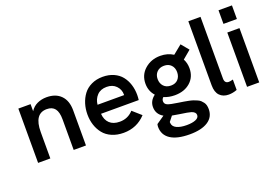

<svg xmlns="http://www.w3.org/2000/svg" viewBox="-117 -1061 2371 1638"><g transform="rotate(-20 1068.5 -241.5)"><path d="M65 0V-493H176V-429Q199.5 -466 238.2 -484Q277 -502 323 -502Q406 -502 452.8 -454.2Q499.5 -406.5 499.5 -319V0H388V-278Q388 -343.5 364 -374.8Q340 -406 290 -406Q176 -406 176 -239.5V0Z M840.5 9Q780.5 9 733.8 -11.5Q687 -32 658.8 -67.5Q630.5 -103 616 -147.8Q601.5 -192.5 601.5 -243.5Q601.5 -294 615.5 -339.5Q629.5 -385 656.8 -421.8Q684 -458.5 729.5 -480.2Q775 -502 832.5 -502Q888 -502 932 -482.2Q976 -462.5 1003 -428.5Q1030 -394.5 1044 -350.5Q1058 -306.5 1058 -256Q1058 -235.5 1055 -210H712.5Q716.5 -154 749.5 -122.8Q782.5 -91.5 841.5 -91.5Q915.5 -91.5 964.5 -146L1041.5 -78Q961 9 840.5 9ZM711 -292.5H952.5V-297.5Q952.5 -344 920.5 -376.8Q888.5 -409.5 835 -409.5Q779.5 -409.5 747.8 -375.8Q716 -342 711 -292.5Z M1366 214Q1251 214 1191.2 174.5Q1131.5 135 1131.5 61Q1131.5 52 1135 37L1207.5 -13Q1148.5 -46 1148.5 -112.5Q1148.5 -168.5 1199.5 -206.5Q1156.5 -253.5 1156.5 -321Q1156.5 -400.5 1214.2 -451.2Q1272 -502 1355.5 -502Q1421 -502 1472 -469.5L1552.5 -535L1609.5 -466L1534.5 -403Q1555 -364.5 1555 -317.5Q1555 -239 1500.8 -191Q1446.5 -143 1359.5 -143Q1305.5 -143 1261 -162.5Q1245.5 -148.5 1245.5 -129.5Q1245.5 -104 1270.2 -93.5Q1295 -83 1366 -73Q1395 -68.5 1412.8 -65.8Q1430.5 -63 1454.8 -58Q1479 -53 1493.8 -47.8Q1508.5 -42.5 1526 -35Q1543.5 -27.5 1553.5 -18Q1563.5 -8.5 1572.8 3.8Q1582 16 1586 31.8Q1590 47.5 1590 66.5Q1590 137.5 1531.5 175.8Q1473 214 1366 214ZM1240 56.5Q1239.5 61 1240.5 65.5Q1242.5 98 1276.8 114.5Q1311 131 1368 131Q1418.5 131 1449.2 118.2Q1480 105.5 1480 80Q1480 53 1442.5 40.5Q1419.5 33 1337.5 21.5Q1295.5 15.5 1276 11ZM1267.5 -323Q1267.5 -283.5 1291.2 -257.8Q1315 -232 1357 -232Q1398.5 -232 1421.5 -257.5Q1444.5 -283 1444.5 -322.5Q1444.5 -362 1420.8 -386.8Q1397 -411.5 1357 -411.5Q1316.5 -411.5 1292 -386.8Q1267.5 -362 1267.5 -323Z M1794 9Q1743 9 1712.8 -22Q1682.5 -53 1682.5 -115.5V-697H1793V-137Q1793 -93 1831 -93Q1845 -93 1869.5 -100V-5.5Q1831 9 1794 9Z M1962 0V-493H2072.5V0ZM1956.5 -573.5V-697H2078.5V-573.5Z"/></g></svg>

Font: HK Grotesk SemiBold
Style: Regular
Weight: 600
Designer: Alfredo Marco Pradil
Foundry: Hanken Design Co.
Version: Version 3.001;FEAKit 1.0